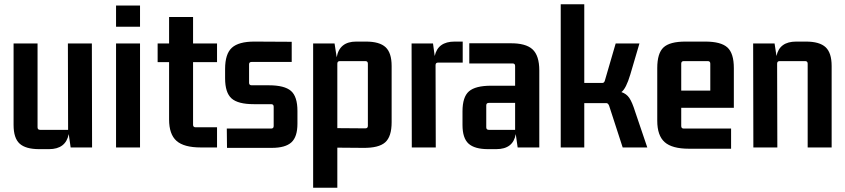

<svg xmlns="http://www.w3.org/2000/svg" viewBox="-20 -695 3983 905"><path d="M211 8H165Q101 8 72.5 -18Q44 -44 44 -106V-490H157V-95Q157 -83 169 -83H301L300 -490H413L414 0H313L304 -63Q290 8 211 8Z M640 -569H527V-669H640ZM640 0H527V-490H640Z M1003 -490V-402H890V-107Q890 -95 902 -95H1003V0H926Q847 0 812 -31Q777 -62 777 -132V-402H723V-490H777V-615H890V-490Z M1261 2H1050L1049 -89H1258Q1270 -89 1270 -101V-192Q1270 -204 1258 -204H1176Q1102 -204 1071.5 -231Q1041 -258 1041 -326V-370Q1041 -441 1073 -470Q1105 -499 1179 -499L1355 -498V-403H1166Q1154 -403 1154 -392V-305Q1154 -293 1166 -293H1247Q1321 -293 1351.5 -266.5Q1382 -240 1382 -172V-112Q1382 -50 1353.5 -24Q1325 2 1261 2Z M1570 190H1456V-490H1557L1567 -425Q1580 -499 1659 -499H1705Q1769 -499 1797.5 -472.5Q1826 -446 1826 -384V-119Q1826 -51 1795.5 -24Q1765 3 1691 2L1570 1ZM1570 -395V-91L1702 -90Q1714 -90 1714 -102V-395Q1714 -407 1702 -407H1582Q1570 -407 1570 -395Z M2123 -499H2161V-400H2045Q2033 -400 2033 -388L2034 0H1921L1920 -490H2021L2029 -431Q2044 -499 2123 -499Z M2319 8H2281Q2217 8 2188.5 -18Q2160 -44 2160 -106V-170Q2160 -238 2190.5 -264.5Q2221 -291 2295 -291H2408V-384Q2408 -396 2396 -396H2192V-491H2384Q2458 -492 2490 -462.5Q2522 -433 2522 -363V0H2420L2411 -63Q2399 8 2319 8ZM2408 -83V-210H2284Q2272 -210 2272 -198V-95Q2272 -83 2284 -83Z M2734 0H2623V-675H2734V-304H2819Q2828 -304 2831 -315L2882 -490H2994L2951 -344Q2931 -277 2909 -261Q2933 -253 2946.5 -233Q2960 -213 2974 -168L3031 0H2915L2851 -197Q2846 -209 2838 -209H2734Z M3426 6H3227Q3148 6 3113 -25Q3078 -56 3078 -126V-374Q3078 -444 3107.5 -471.5Q3137 -499 3211 -499H3304Q3378 -499 3408.5 -471.5Q3439 -444 3439 -374V-187H3191V-101Q3191 -89 3203 -89H3426ZM3203 -407Q3191 -407 3191 -395V-268H3328V-395Q3328 -407 3316 -407Z M3733 -499H3779Q3843 -499 3871.5 -472.5Q3900 -446 3900 -384V0H3787V-395Q3787 -407 3775 -407H3655Q3643 -407 3643 -395L3644 0H3531L3530 -490H3631L3640 -431Q3654 -499 3733 -499Z"/></svg>

Font: Gemunu Libre
Style: Bold
Weight: 700
Designer: Puspanada Ekanayake, Sola Matas, Pathum Egodawatta, Kosala Senevirathne
Foundry: mooniak
Version: Version 1.100